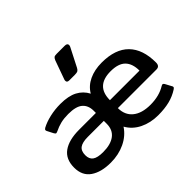

<svg xmlns="http://www.w3.org/2000/svg" viewBox="-158 -999 1267 1267"><g transform="rotate(-45 475.5 -365.5)"><path d="M403 -579Q403 -587 405 -591L452 -722Q458 -736 464.5 -741Q471 -746 489 -746H563Q588 -746 588 -729Q588 -722 584 -714L518 -585Q511 -572 503 -567.5Q495 -563 476 -563H424Q403 -563 403 -579ZM39 -133Q39 -212 91.5 -249.5Q144 -287 240 -287H396V-307Q396 -357 365 -384Q334 -411 262 -411Q222 -411 191 -403.5Q160 -396 130 -381Q120 -377 118 -377Q114 -377 110.5 -380.5Q107 -384 104 -390L83 -431Q80 -437 80 -441Q80 -448 90 -454Q125 -473 173 -484Q221 -495 272 -495Q347 -495 392.5 -471Q438 -447 462 -401Q489 -447 540 -471Q591 -495 658 -495Q784 -495 848 -430Q912 -365 912 -242Q912 -207 881 -207H521Q521 -142 565 -106Q609 -70 689 -70Q771 -70 829 -106Q836 -110 841 -110Q846 -110 852 -101L875 -58Q879 -53 879 -47Q879 -40 869 -34Q829 -8 782.5 3.5Q736 15 677 15Q605 15 548 -13Q491 -41 461 -94Q427 -42 367 -13.5Q307 15 234 15Q145 15 92 -21.5Q39 -58 39 -133ZM797 -281Q797 -346 764 -379.5Q731 -413 659 -413Q521 -413 521 -281ZM396 -186V-213H246Q196 -213 172.5 -196Q149 -179 149 -139Q149 -103 172 -86.5Q195 -70 247 -70Q318 -70 357 -99.5Q396 -129 396 -186Z"/></g></svg>

Font: Mitr
Style: Regular
Weight: 400
Designer: Thanarat Vachiruckul
Foundry: Cadson Demak
Version: Version 1.002